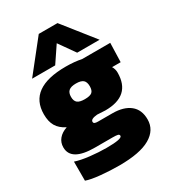

<svg xmlns="http://www.w3.org/2000/svg" viewBox="-215 -839 1005 1126"><g transform="rotate(-30 287.5 -276.5)"><path d="M65.9 -521 231 -729H357.9L522.9 -521H371.1L294.9 -628.9L222.2 -521ZM254.9 175.8Q194.3 175.8 130.9 169.7Q67.4 163.6 35.2 151.9V22.9Q73.2 35.6 131.3 42.2Q189.5 48.8 242.2 48.8Q347.2 48.8 347.2 27.8Q347.2 18.6 337.2 15.9Q327.1 13.2 301.8 13.2H183.1Q22.9 13.2 22.9 -80.1Q22.9 -112.8 42.7 -136.7Q62.5 -160.6 99.1 -172.9Q57.6 -193.8 39.3 -225.1Q21 -256.3 21 -305.2Q21 -483.9 272 -483.9Q330.1 -483.9 377.9 -474.1H567.9L564 -345.2H505.9Q518.1 -325.2 518.1 -301.8Q518.1 -145 345.2 -145Q339.4 -145 291 -147.9Q246.1 -144 246.1 -125Q246.1 -116.2 253.4 -113Q260.7 -109.9 275.9 -109.9H372.1Q447.8 -109.9 490.5 -75.9Q533.2 -42 533.2 23.9Q533.2 95.7 464.4 135.7Q395.5 175.8 254.9 175.8ZM273.9 -262.2Q309.6 -262.2 323.2 -273.7Q336.9 -285.2 336.9 -314Q336.9 -342.8 322.5 -355.5Q308.1 -368.2 273.9 -368.2Q240.2 -368.2 225.1 -355.2Q210 -342.3 210 -314Q210 -286.6 224.6 -274.4Q239.3 -262.2 273.9 -262.2Z"/></g></svg>

Font: Kanit ExtraBold
Style: Regular
Weight: 800
Designer: Katatrad Team
Foundry: CadsonDemak
Version: Version 1.000;PS 001.000;hotconv 1.0.88;makeotf.lib2.5.64775